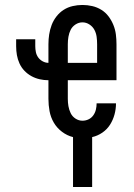

<svg xmlns="http://www.w3.org/2000/svg" viewBox="-20 -548 540 773"><path d="M274 205V4Q250 -2 229.5 -17.5Q209 -33 196.5 -54.5Q184 -76 179.5 -100.5Q175 -125 175 -150V-225Q157 -225 139.5 -229Q122 -233 106.5 -241.5Q91 -250 78.5 -263Q66 -276 58.5 -292.5Q51 -309 48 -326.5Q45 -344 45 -362V-390H122V-362Q122 -350 124.5 -338Q127 -326 134 -316.5Q141 -307 152 -301Q163 -295 175 -295V-370Q175 -390 178 -409.5Q181 -429 188 -447.5Q195 -466 207.5 -482Q220 -498 236.5 -508.5Q253 -519 272.5 -523.5Q292 -528 312 -528Q332 -528 351.5 -523.5Q371 -519 388 -508.5Q405 -498 417 -482Q429 -466 436.5 -447.5Q444 -429 446.5 -409.5Q449 -390 449 -370V-225H253V-150Q253 -135 255.5 -120.5Q258 -106 264.5 -92.5Q271 -79 284 -70.5Q297 -62 312 -62Q325 -62 336.5 -67.5Q348 -73 355.5 -83.5Q363 -94 366 -106.5Q369 -119 369 -132H447Q447 -109 441 -87Q435 -65 423 -46Q411 -27 392 -14Q373 -1 351 4V205ZM253 -295H371V-370Q371 -385 369 -400Q367 -415 360 -428Q353 -441 340 -449.5Q327 -458 312 -458Q297 -458 284 -449.5Q271 -441 264.5 -428Q258 -415 255.5 -400Q253 -385 253 -370Z"/></svg>

Font: Iosevka Term SS14
Style: Regular
Weight: 400
Monospace: yes
Designer: Belleve Invis
Foundry: Belleve Invis
Version: Version 24.1.1; ttfautohint (v1.8.4)